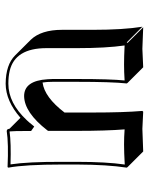

<svg xmlns="http://www.w3.org/2000/svg" viewBox="58 -538 539 696"><g transform="rotate(-90 328.0 -189.5)"><path d="M568.4 -123.5Q568.4 -12.7 579.6 56.6L522.9 0L521 2.9L577.6 59.6Q576.2 59.6 499.5 56.6Q499.5 56.6 432.6 59.6L376 2.9L374 0Q379.9 -54.2 379.9 -180.2V-269Q379.9 -289.6 377.4 -305.2Q324.2 -298.3 268.6 -225.6V-123.5Q268.6 -11.7 274.4 56.6L271.5 59.6Q270 59.6 209.5 56.6Q209.5 56.6 127.4 59.6L70.8 2.9L68.8 0Q79.6 -70.3 80.1 -180.2V-234.9Q80.1 -367.7 68.8 -429.2L70.8 -432.1Q156.2 -428.2 201.2 -435.1Q205.1 -434.6 207 -433.1Q209 -429.7 210 -424.8L249.5 -385.3Q310.1 -438.5 373 -439Q441.9 -438.5 475.6 -404.8L532.2 -348.1Q568.4 -310.5 568.4 -234.4ZM502 -180.2V-291Q502 -404.8 419.9 -424.3Q398.9 -429.2 373 -429.2Q303.2 -429.2 240.7 -362.3Q231.4 -352.5 224.1 -342.8L217.8 -335.4L201.7 -346.7V-352.1Q201.7 -412.6 200.2 -423.3L199.7 -424.8Q158.2 -418.9 80.6 -421.4Q90.3 -356.9 89.8 -234.9V-180.2Q89.8 -74.2 80.1 -7.3Q124.5 -9.8 152.8 -9.8Q179.7 -9.8 207.5 -7.8Q202.1 -74.2 202.1 -180.2V-285.2L204.1 -288.1Q268.6 -371.1 328.1 -372.1Q383.8 -372.1 389.2 -287.6Q389.6 -278.3 390.1 -269V-180.2Q390.1 -58.1 384.8 -7.8Q416 -9.8 442.9 -9.8Q471.2 -9.8 511.7 -7.8Q502 -74.7 502 -180.2Z"/></g></svg>

Font: Linux Biolinum Shadow O
Style: Bold
Weight: 700
Designer: Philipp H. Poll
Foundry: Philipp H. Poll
Version: Version 0.9.2